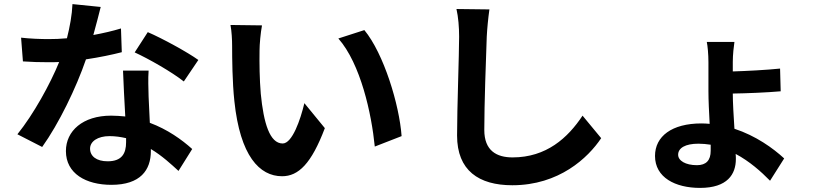

<svg xmlns="http://www.w3.org/2000/svg" viewBox="-20 -839 4040 938"><path d="M472 -805 334 -819C332 -767 321 -707 307 -652C276 -649 246 -648 216 -648C179 -648 126 -650 83 -655L92 -539C135 -536 176 -535 217 -535C234 -535 251 -535 269 -536C225 -428 144 -281 65 -183L186 -121C267 -234 352 -409 400 -549C467 -559 529 -572 575 -584L571 -700C532 -688 485 -677 436 -668C451 -722 464 -773 472 -805ZM420 -113C420 -148 457 -174 515 -174C543 -174 570 -170 596 -164C596 -156 596 -150 596 -144C596 -89 575 -51 506 -51C451 -51 420 -76 420 -113ZM706 -494H581C583 -433 588 -344 592 -270C569 -272 547 -274 523 -274C384 -274 302 -199 302 -101C302 9 400 64 524 64C666 64 717 -8 717 -101C717 -104 717 -108 717 -111C772 -78 817 -36 852 -4L919 -111C868 -157 798 -207 712 -239C710 -289 707 -337 706 -366C705 -410 703 -452 706 -494ZM878 -441 949 -546C898 -583 774 -651 702 -682L638 -583C706 -552 820 -487 878 -441Z M1260 -715 1106 -717C1112 -686 1114 -643 1114 -615C1114 -554 1115 -437 1125 -345C1153 -77 1248 22 1358 22C1438 22 1501 -39 1567 -213L1467 -335C1448 -255 1408 -138 1361 -138C1298 -138 1268 -237 1254 -381C1248 -453 1247 -528 1248 -593C1248 -621 1253 -679 1260 -715ZM1760 -692 1633 -651C1742 -527 1795 -284 1811 -123L1942 -174C1931 -327 1855 -577 1760 -692Z M2371 -793 2210 -795C2219 -755 2223 -707 2223 -660C2223 -574 2213 -311 2213 -177C2213 -6 2319 66 2483 66C2711 66 2853 -68 2917 -164L2826 -274C2754 -165 2649 -70 2484 -70C2406 -70 2346 -103 2346 -204C2346 -328 2354 -552 2358 -660C2360 -700 2365 -751 2371 -793Z M3293 -83C3293 -116 3328 -137 3392 -137C3412 -137 3432 -135 3452 -132C3452 -121 3452 -111 3452 -102C3452 -56 3430 -32 3385 -32C3329 -32 3293 -54 3293 -83ZM3568 -634H3433C3437 -616 3441 -574 3441 -535V-394C3441 -349 3444 -290 3447 -234C3434 -235 3421 -236 3407 -236C3262 -236 3180 -173 3180 -77C3180 28 3279 79 3400 79C3534 79 3575 12 3575 -62C3575 -69 3575 -77 3574 -87C3642 -51 3699 0 3742 44L3811 -65C3757 -115 3672 -176 3568 -210C3564 -272 3560 -339 3560 -382C3627 -383 3727 -387 3794 -393L3791 -504C3724 -497 3626 -492 3560 -490V-537C3560 -572 3565 -615 3568 -634Z"/></svg>

Font: Source Han Sans CN
Style: Bold
Weight: 700
Designer: Ryoko NISHIZUKA 西塚涼子 (kana, bopomofo & ideographs); Paul D. Hunt (Latin, Greek & Cyrillic); Sandoll Communications 산돌커뮤니
Foundry: Adobe
Version: Version 2.001;hotconv 1.0.107;makeotfexe 2.5.65593